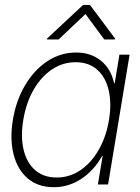

<svg xmlns="http://www.w3.org/2000/svg" viewBox="-20 -761 577 792"><path d="M202.6 11.2Q136.7 11.2 94.5 -24.9Q52.2 -61 36.1 -123.8Q20 -186.5 33.2 -267.1Q46.4 -346.7 83.5 -409.4Q120.6 -472.2 175 -508.3Q229.5 -544.4 294.4 -544.4Q354.5 -544.4 396.2 -510.7Q438 -477.1 450.7 -417.5H453.1L472.7 -535.6H514.6L425.8 0H383.8L403.3 -117.2H400.9Q367.2 -57.1 314.9 -22.9Q262.7 11.2 202.6 11.2ZM213.4 -28.8Q268.1 -28.8 312.7 -59.6Q357.4 -90.3 387.9 -144.3Q418.5 -198.2 429.7 -267.1Q440.9 -335.4 428.2 -389.2Q415.5 -442.9 380.9 -473.6Q346.2 -504.4 292 -504.4Q238.8 -504.4 194.1 -474.4Q149.4 -444.3 118.7 -390.9Q87.9 -337.4 76.2 -267.1Q64.5 -196.8 77.4 -143.1Q90.3 -89.4 125 -59.1Q159.7 -28.8 213.4 -28.8ZM410.2 -598.1 332.5 -703.1 221.7 -598.1H173.3L174.3 -602.1L322.8 -740.7H351.1L454.6 -602.1L453.6 -598.1Z"/></svg>

Font: Inter Display Extra Light
Style: Italic
Weight: 200
Italic angle: -9.39999°
Designer: Rasmus Andersson
Foundry: rsms
Version: Version 4.000;git-4fc901f